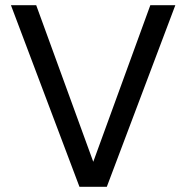

<svg xmlns="http://www.w3.org/2000/svg" viewBox="-20 -717 716 737"><path d="M557 -697C557 -697 338 -96 338 -96C338 -96 119 -697 119 -697C119 -697 22 -697 22 -697C22 -697 285 0 285 0C285 0 390 0 390 0C390 0 653 -697 653 -697C653 -697 557 -697 557 -697Z"/></svg>

Font: Girnar Poppins
Style: Regular
Weight: 500
Designer: Ninad Kale (Devanagari), Jonny Pinhorn (Latin)
Foundry: Indian Type Foundry
Version: ""